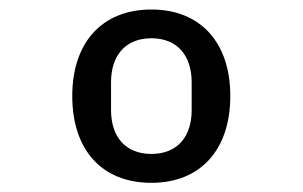

<svg xmlns="http://www.w3.org/2000/svg" viewBox="-20 -730 640 406"><path d="M300.1 -343.4C404.1 -343.4 467 -413.4 467 -527C467 -639.9 404.1 -709.9 300.1 -709.9C195.7 -709.9 132.8 -639.9 132.8 -527C132.8 -413.4 195 -343.4 300.1 -343.4ZM214.8 -497.2V-556.1C214.8 -611.9 244.7 -649.1 300.1 -649.1C355.5 -649.1 385.3 -611.9 385.3 -556.1V-497.2C385.3 -441.4 355.5 -404.5 300.1 -404.5C244.7 -404.5 214.8 -441.4 214.8 -497.2Z"/></svg>

Font: Margiela Mono Medium
Style: Regular
Weight: 500
Designer: Mike Abbink, Paul van der Laan, Pieter van Rosmalen
Foundry: Bold Monday
Version: Version 2.003 2021